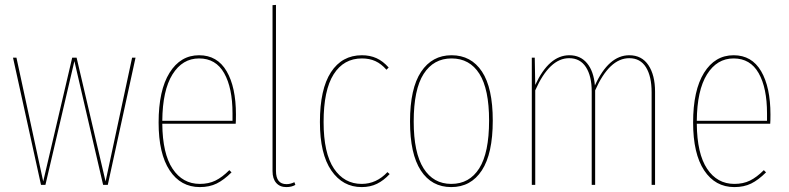

<svg xmlns="http://www.w3.org/2000/svg" viewBox="-20 -753 3213 782"><path d="M419 0H400L283 -504L165 0H147L33 -518H47L156 -14L274 -518H292L410 -14L518 -518H532Z M940 -249H641Q642 -127 683 -65.5Q724 -4 794 -4Q830 -4 857.5 -17.5Q885 -31 914 -60L923 -51Q892 -20 862.5 -5.5Q833 9 794 9Q716 9 671 -59Q626 -127 626 -254Q626 -385 670.5 -456.5Q715 -528 791 -528Q865 -528 903 -463Q941 -398 941 -286Q941 -260 940 -249ZM927 -291Q927 -395 893 -455Q859 -515 791 -515Q723 -515 682.5 -450Q642 -385 641 -261H927Z M1090 -56V-732L1104 -733V-57Q1104 -3 1147 -3Q1163 -3 1179 -11L1183 0Q1168 9 1146 9Q1120 9 1105 -8Q1090 -25 1090 -56Z M1563 -478 1554 -469Q1533 -493 1509 -504Q1485 -515 1454 -515Q1380 -515 1339 -450.5Q1298 -386 1298 -256Q1298 -129 1340 -66.5Q1382 -4 1453 -4Q1513 -4 1558 -52L1567 -44Q1543 -18 1515.5 -4.5Q1488 9 1453 9Q1376 9 1329.5 -58.5Q1283 -126 1283 -256Q1283 -390 1328 -459Q1373 -528 1454 -528Q1487 -528 1513.5 -516Q1540 -504 1563 -478Z M1987 -262Q1987 -127 1942.5 -59Q1898 9 1818 9Q1738 9 1694 -58.5Q1650 -126 1650 -258Q1650 -393 1695 -460.5Q1740 -528 1819 -528Q1899 -528 1943 -461.5Q1987 -395 1987 -262ZM1665 -258Q1665 -131 1705 -67.5Q1745 -4 1818 -4Q1892 -4 1932 -67.5Q1972 -131 1972 -262Q1972 -390 1932.5 -452.5Q1893 -515 1819 -515Q1746 -515 1705.5 -452Q1665 -389 1665 -258Z M2648 -379V0H2634V-377Q2634 -442 2611 -479Q2588 -516 2543 -516Q2462 -516 2404 -385V0H2390V-380Q2390 -443 2366.5 -479.5Q2343 -516 2298 -516Q2218 -516 2160 -385V0H2146V-518H2158L2160 -407Q2216 -528 2299 -528Q2344 -528 2371 -495.5Q2398 -463 2403 -405Q2459 -528 2543 -528Q2594 -528 2621 -487.5Q2648 -447 2648 -379Z M3117 -249H2818Q2819 -127 2860 -65.5Q2901 -4 2971 -4Q3007 -4 3034.5 -17.5Q3062 -31 3091 -60L3100 -51Q3069 -20 3039.5 -5.5Q3010 9 2971 9Q2893 9 2848 -59Q2803 -127 2803 -254Q2803 -385 2847.5 -456.5Q2892 -528 2968 -528Q3042 -528 3080 -463Q3118 -398 3118 -286Q3118 -260 3117 -249ZM3104 -291Q3104 -395 3070 -455Q3036 -515 2968 -515Q2900 -515 2859.5 -450Q2819 -385 2818 -261H3104Z"/></svg>

Font: Fira Sans Compressed Hair
Style: Regular
Weight: 100
Width: 1
Designer: bBox Type GmbH & Carrois Corporate GbR & Edenspiekermann AG
Foundry: bBox Type GmbH & Carrois Corporate GbR & Edenspiekermann AG
Version: Version 4.301